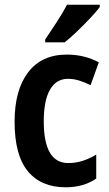

<svg xmlns="http://www.w3.org/2000/svg" viewBox="-20 -786 465 816"><path d="M259 10Q155 10 98.5 -58Q42 -126 42 -269Q42 -403 99.5 -478.5Q157 -554 264 -554Q304 -554 338.5 -545Q373 -536 400 -521L365 -424Q341 -436 317 -443.5Q293 -451 269 -451Q219 -451 192.5 -405Q166 -359 166 -270Q166 -93 270 -93Q302 -93 331.5 -102.5Q361 -112 389 -129V-27Q335 10 259 10ZM404 -756Q390 -737 363.5 -709Q337 -681 308 -653Q279 -625 255 -606H172V-618Q197 -655 222 -693.5Q247 -732 265 -766H404Z"/></svg>

Font: Noto Sans Bengali Condensed SemiBold
Style: Regular
Weight: 600
Width: 3
Designer: Joana Ranito - Universal Thirst; Jelle Bosma - Monotype Design Team
Foundry: Universal Thirst ehf.
Version: Version 3.000; ttfautohint (v1.8.4.7-5d5b)